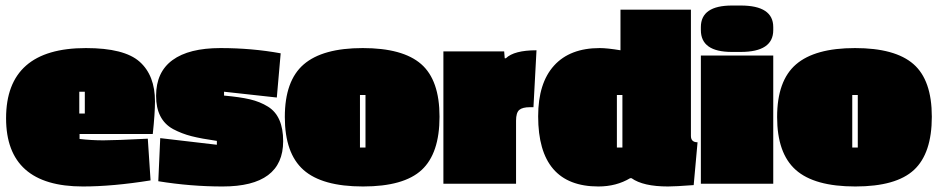

<svg xmlns="http://www.w3.org/2000/svg" viewBox="-20 -665 3397 695"><path d="M541 -298Q541 -255 533 -180H268V-162Q311 -157 354 -157Q397 -157 515 -163L525 -12Q388 10 280 10Q2 10 2 -237Q2 -491 291 -491Q430 -491 485.5 -441.5Q541 -392 541 -298ZM287 -254V-333H267V-254Z M996 -472 982 -312 791 -333V-319Q848 -314 884.5 -305.5Q921 -297 950 -279Q1005 -245 1005 -154Q1005 10 786 10Q670 10 553 -9L560 -165L765 -141V-155Q709 -163 673.5 -172Q638 -181 606 -198Q545 -232 545 -318Q545 -404 604.5 -447.5Q664 -491 778 -491Q892 -491 996 -472Z M1011 -241.5Q1011 -373 1079.5 -432Q1148 -491 1293 -491Q1438 -491 1504.5 -433Q1571 -375 1571 -242.5Q1571 -110 1506.5 -50Q1442 10 1294 10Q1146 10 1078.5 -50Q1011 -110 1011 -241.5ZM1303 -131V-321H1283V-131Z M1848 -228V0H1585V-479H1805L1807 -454H1811Q1841 -483 1922 -483L1911 -277H1899Q1871 -277 1859.5 -267Q1848 -257 1848 -228Z M2398 10Q2308 10 2266 -20H2261Q2211 10 2146 10Q1928 10 1928 -244Q1928 -364 1985.5 -427.5Q2043 -491 2151 -491Q2178 -491 2226 -483V-630H2481V-173Q2481 -150 2505 -150L2491 5Q2424 10 2398 10ZM2233 -131V-321H2213V-131Z M2779 0H2517V-464H2779ZM2517 -556V-567Q2517 -645 2630 -645H2661Q2779 -645 2779 -567V-556Q2779 -477 2661 -477H2629Q2517 -477 2517 -556Z M2793 -241.5Q2793 -373 2861.5 -432Q2930 -491 3075 -491Q3220 -491 3286.5 -433Q3353 -375 3353 -242.5Q3353 -110 3288.5 -50Q3224 10 3076 10Q2928 10 2860.5 -50Q2793 -110 2793 -241.5ZM3085 -131V-321H3065V-131Z"/></svg>

Font: Passion One Black
Style: Regular
Weight: 900
Designer: Alejandro Lo Celso
Foundry: Fontstage
Version: Version 1.002